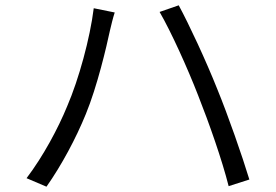

<svg xmlns="http://www.w3.org/2000/svg" viewBox="-20 -715 1040 723"><path d="M233 -315C199 -232 143 -127 80 -44L155 -12C212 -93 266 -194 303 -285C346 -389 381 -539 394 -600C399 -621 405 -647 412 -668L333 -684C319 -571 277 -417 233 -315ZM726 -356C768 -250 816 -113 841 -14L919 -39C892 -128 839 -280 798 -380C755 -488 692 -623 653 -695L581 -670C624 -596 686 -459 726 -356Z"/></svg>

Font: Source Han Sans JP Normal
Style: Regular
Weight: 350
Designer: Ryoko NISHIZUKA 西塚涼子 (kana, bopomofo & ideographs); Paul D. Hunt (Latin, Greek & Cyrillic); Sandoll Communications 산돌커뮤니
Foundry: Adobe
Version: Version 2.002;hotconv 1.0.116;makeotfexe 2.5.65601